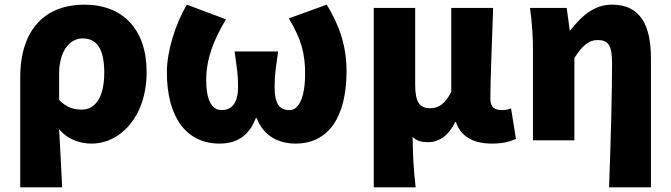

<svg xmlns="http://www.w3.org/2000/svg" viewBox="-20 -603 2884 825"><path d="M67 202H247C243 120 239 38 234 -48C273 -1 327 14 374 14C494 14 610 -98 610 -294C610 -477 508 -583 342 -583C184 -583 67 -487 67 -270ZM332 -132C299 -132 267 -139 234 -174V-287C234 -378 276 -438 335 -438C397 -438 428 -391 428 -291C428 -177 384 -132 332 -132Z M923 14C991 14 1048 -14 1079 -95H1083C1115 -14 1182 14 1250 14C1392 14 1469 -101 1469 -297C1469 -413 1434 -501 1384 -583L1221 -524C1275 -434 1291 -374 1291 -285C1291 -185 1264 -130 1225 -130C1180 -130 1160 -156 1160 -231C1160 -285 1166 -315 1175 -382H988C997 -315 1003 -285 1003 -231C1003 -164 979 -130 932 -130C885 -130 866 -183 866 -258C866 -348 896 -428 951 -520L783 -583C734 -501 697 -383 697 -293C697 -95 784 14 923 14Z M1586 202H1766C1757 124 1754 66 1753 -15C1771 4 1794 8 1820 8C1868 8 1910 -23 1936 -79H1939C1959 -18 2012 14 2093 14C2143 14 2171 5 2197 -6L2176 -137C2163 -132 2149 -130 2139 -130C2106 -130 2087 -141 2087 -179C2087 -269 2095 -439 2099 -569H1919V-208C1893 -158 1866 -138 1829 -138C1784 -138 1764 -162 1764 -239V-569H1586Z M2597 202H2777V-352C2777 -494 2732 -583 2610 -583C2532 -583 2479 -534 2431 -473H2428L2415 -569H2257C2267 -506 2270 -437 2270 -392V0H2448V-354C2481 -405 2509 -431 2547 -431C2594 -431 2610 -409 2610 -330C2610 -203 2604 25 2597 202Z"/></svg>

Font: Noto Sans JP Black
Style: Regular
Weight: 900
Designer: Ryoko NISHIZUKA  (kana, bopomofo & ideographs); Paul D. Hunt (Latin, Greek & Cyrillic); Sandoll Communications , Soo-you
Foundry: Adobe
Version: Version 2.002;hotconv 1.0.116;makeotfexe 2.5.65601